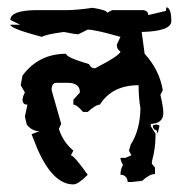

<svg xmlns="http://www.w3.org/2000/svg" viewBox="-20 -478 484 516"><path d="M229 -457Q268.1 -450.7 268.1 -443.8L281.2 -450.7H365.7Q378.4 -448.7 378.4 -437.5L425.8 -448.7L427.2 -458.5Q440.4 -456.5 440.4 -421.4Q440.4 -394 360.8 -392.1L368.7 -333.5Q408.2 -290.5 417.5 -235.8L411.1 -223.1Q418.9 -190.4 418.9 -174.3Q418.9 -146.5 385.3 -145V-138.7L397.9 -119.1V-112.3Q397.9 -78.6 388.2 -43.9V-37.6L396.5 -27.8V-10.3Q381.8 -10.3 362.3 7.8L333 11.2H323.2Q321.3 -8.3 303.7 -8.3Q303.7 -22.9 310.5 -34.7Q303.7 -46.9 303.7 -53.7H316.9L333 -60.5L326.7 -73.2L331.5 -89.8Q356.4 -128.4 357.4 -187Q352.5 -213.9 352.5 -249Q281.2 -249 248.5 -196.8Q237.3 -196.8 215.8 -177.2H203.1Q186.5 -196.8 177.2 -196.8V-210L194.8 -229.5Q194.8 -254.4 164.1 -255.4H131.3Q118.7 -255.4 118.7 -235.8L144.5 -145L138.2 -131.8Q149.4 -96.2 177.2 -73.2L170.4 -60.5Q178.7 -60.5 215.8 -8.3Q189.9 17.6 177.2 17.6Q121.6 17.6 79.6 -80.1L64.9 -117.2L85.9 -125.5Q65.4 -125.5 51.8 -143.6L46.9 -164.6L53.7 -196.8Q40.5 -196.8 40.5 -210Q40.5 -216.8 46.9 -229.5L35.6 -249L40.5 -274.9Q84 -333.5 157.7 -333.5Q157.7 -323.7 219.2 -305.7Q224.1 -294.4 235.4 -294.4Q303.7 -329.6 303.7 -339.8Q293.9 -344.7 293.9 -357.9L303.7 -378.9Q235.4 -398.4 215.8 -398.4L189.9 -385.7Q185.1 -385.7 150.9 -392.1Q104 -385.7 92.3 -378.9Q7.8 -401.4 7.8 -411.6H34.2L7.8 -424.3Q7.8 -449.2 72.8 -450.7H157.7Q184.6 -450.7 229 -457ZM403.8 -119.1 400.9 -127.4Q390.6 -129.9 390.6 -141.1L400.4 -143.6L408.7 -140.6Z"/></svg>

Font: Truetypewriter PolyglOTT
Style: Regular
Weight: 400
Designer: Sergey Beatoff a.k.a. Sam_T
Version: Version 3.76